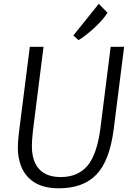

<svg xmlns="http://www.w3.org/2000/svg" viewBox="-20 -997 704 1025"><path d="M399.4 -782.7 371.6 -807.6 507.3 -976.6 553.7 -929.2Q532.2 -893.1 485.1 -849.6Q438 -806.2 399.4 -782.7ZM75.2 -206.1Q74.7 -235.4 81.1 -289.6L139.2 -747.1H212.4L156.2 -302.2Q149.9 -249.5 150.4 -209Q151.9 -133.8 190.4 -92.8Q229 -51.8 304.2 -51.8Q396 -51.8 447 -112.3Q498 -172.9 516.1 -312.5L570.8 -747.1H642.6L586.9 -306.2Q564.9 -137.2 494.1 -64.5Q423.3 8.3 293.9 8.3Q188.5 8.3 132.8 -47.6Q77.1 -103.5 75.2 -206.1Z"/></svg>

Font: HaufeMerriweatherSansLt
Style: Italic
Weight: 300
Designer: Eben Sorkin ( eben@eyebytes.com )
Foundry: Eben Sorkin
Version: Version 1.56